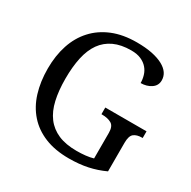

<svg xmlns="http://www.w3.org/2000/svg" viewBox="-163 -881 1040 1047"><g transform="rotate(30 357.0 -357.0)"><path d="M400.9 9.8Q314 9.8 249.3 -16.6Q184.6 -43 142.1 -91.3Q99.1 -139.6 78.1 -207.5Q57.1 -275.4 57.1 -357.9Q57.1 -439 79.3 -506.3Q101.6 -573.7 146 -622.1Q189.9 -670.4 255.4 -697.3Q320.8 -724.1 407.2 -724.1Q462.9 -724.1 504.2 -715.6Q545.4 -707 573.2 -691.9Q627.9 -662.1 627.9 -611.8Q627.9 -579.1 600.3 -560.5Q572.8 -542 535.2 -542Q535.2 -565.4 528.3 -588.6Q521.5 -611.8 505.9 -629.9Q490.2 -648.4 464.8 -659.7Q439.5 -670.9 402.8 -670.9Q339.4 -670.9 294.7 -650.1Q250 -629.4 221.7 -589.8Q193.4 -549.8 180.7 -491.5Q168 -433.1 168 -357.9Q168 -283.2 181.2 -225.1Q194.3 -167 224.1 -127.4Q253.9 -87.9 301.3 -67.4Q348.6 -46.9 417 -46.9Q445.8 -46.9 472.9 -49.8Q500 -52.7 521 -59.1V-220.2Q521 -261.7 498.3 -274.9Q475.6 -288.1 439 -288.1H435.1V-330.1H694.8V-288.1H690.9Q658.2 -288.1 640.1 -273.7Q622.1 -259.3 622.1 -215.8V-36.1Q571.8 -12.7 518.6 -1.5Q465.3 9.8 400.9 9.8Z"/></g></svg>

Font: Koh Santepheap
Style: Regular
Weight: 400
Designer: Danh Hong
Version: Version 2.002; ttfautohint (v1.8.3)